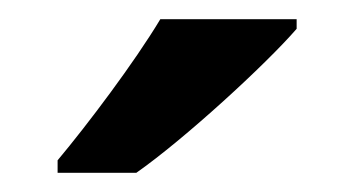

<svg xmlns="http://www.w3.org/2000/svg" viewBox="-20 -786 369 200"><path d="M289 -756V-766H147C120 -721 71 -656 40 -619V-606H122C172 -641 257 -719 289 -756Z"/></svg>

Font: Noto Sans Syriac SemiBold
Style: Regular
Weight: 600
Designer: Patrick Giasson and the Monotype Design Team
Foundry: Monotype Imaging Inc.
Version: Version 3.000